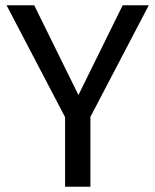

<svg xmlns="http://www.w3.org/2000/svg" viewBox="-20 -709 590 729"><path d="M544.9 -689 323.2 -265.1V0H227.1V-264.2L4.9 -689H109.9L277.8 -348.1L445.8 -689Z"/></svg>

Font: FiraGO
Style: Regular
Weight: 400
Designer: bBox Type
Foundry: bBox Type GmbH
Version: Version 1.001;PS 001.001;hotconv 1.0.88;makeotf.lib2.5.64775